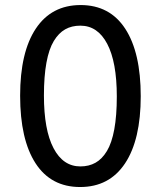

<svg xmlns="http://www.w3.org/2000/svg" viewBox="-20 -732 640 764"><path d="M300.8 -711.9Q417 -711.9 478.5 -617.4Q540 -522.9 540 -349.1Q540 -175.8 477.5 -81.8Q415 12.2 298.8 12.2Q182.6 12.2 121.3 -82.5Q60.1 -177.2 60.1 -351.1Q60.1 -524.4 122.6 -618.2Q185.1 -711.9 300.8 -711.9ZM299.8 -629.9Q265.1 -629.9 239.3 -615.2Q213.4 -600.6 194.1 -568.8Q174.8 -537.1 164.8 -482.7Q154.8 -428.2 154.8 -352.1Q154.8 -215.3 192.9 -142.6Q231 -69.8 299.8 -69.8Q334 -69.8 360.1 -84.5Q386.2 -99.1 405.5 -131.1Q424.8 -163.1 434.8 -217.5Q444.8 -272 444.8 -348.1Q444.8 -484.9 406.7 -557.4Q368.7 -629.9 299.8 -629.9Z"/></svg>

Font: ABeeZee
Style: Regular
Weight: 400
Designer: Anja Meiners
Foundry: Anja Meiners
Version: Version 1.002